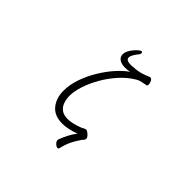

<svg xmlns="http://www.w3.org/2000/svg" viewBox="-222 -1041 1445 1445"><g transform="rotate(45 500.0 -318.5)"><path d="M602 -20Q527 8 468 8Q383 8 341 -44Q299 -96 299 -175Q299 -240 323.5 -309.5Q348 -379 387 -442.5Q426 -506 470.5 -555Q515 -604 554 -629Q541 -627 529 -625.5Q517 -624 506 -624Q464 -624 442 -640Q420 -656 420 -682Q420 -702 430.5 -722.5Q441 -743 456 -760.5Q471 -778 484.5 -789Q498 -800 504 -800Q515 -800 515 -788Q515 -781 509 -772Q490 -749 479.5 -730Q469 -711 469 -698Q469 -669 522 -669Q534 -669 579 -674Q624 -679 684 -706Q686 -707 691 -707Q704 -707 712 -691Q720 -675 720 -661Q720 -646 712 -645Q692 -641 669.5 -636.5Q647 -632 630 -622Q570 -587 520 -531.5Q470 -476 433.5 -412Q397 -348 377.5 -287Q358 -226 358 -179Q358 -145 368.5 -114Q379 -83 404 -64Q429 -45 473 -45Q520 -45 592 -73Q597 -75 608 -81.5Q619 -88 628 -88Q635 -88 646 -80Q657 -72 666.5 -61.5Q676 -51 676 -41Q676 -27 666 -18Q656 -9 650 3Q630 31 612.5 67.5Q595 104 584 152Q581 163 572 163Q560 163 545 149Q530 135 530 120Q530 115 531 113Q541 84 559.5 47.5Q578 11 602 -20Z"/></g></svg>

Font: Moon Stars Kai T HW Light
Style: Regular
Weight: 300
Designer: GuiWonder
Version: Version 1.101